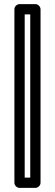

<svg xmlns="http://www.w3.org/2000/svg" viewBox="-20 -756 267 933"><path d="M127 107H100V-686H127ZM152 157C163 157 177 147 177 132V-711C177 -722 167 -736 152 -736H75C64 -736 50 -726 50 -711V132C50 143 60 157 75 157Z"/></svg>

Font: Asimov
Style: NarOu
Weight: 500
Designer: Google
Version: Version 2.000980; 2014